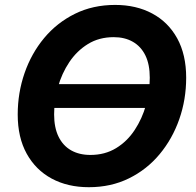

<svg xmlns="http://www.w3.org/2000/svg" viewBox="-20 -758 806 788"><path d="M643.6 -412.6 632.3 -314.9H161.6L172.9 -412.6ZM344.7 10.3Q257.8 10.3 192.1 -25.1Q126.5 -60.5 89.6 -127.2Q52.7 -193.8 52.7 -288.1Q52.7 -377 80.8 -458Q108.9 -539.1 161.4 -602.1Q213.9 -665 287.6 -701.4Q361.3 -737.8 452.6 -737.8Q539.1 -737.8 604.7 -702.6Q670.4 -667.5 707.3 -600.6Q744.1 -533.7 744.1 -439Q744.1 -349.6 715.8 -268.8Q687.5 -188 635 -125Q582.5 -62 509 -25.9Q435.5 10.3 344.7 10.3ZM351.1 -122.1Q410.6 -122.1 456.3 -149.9Q502 -177.7 532.7 -224.4Q563.5 -271 579.1 -326.9Q594.7 -382.8 594.7 -439Q594.7 -493.7 576.7 -530.5Q558.6 -567.4 525.4 -586.4Q492.2 -605.5 446.8 -605.5Q386.7 -605.5 341.1 -577.4Q295.4 -549.3 264.4 -502.9Q233.4 -456.5 217.8 -400.6Q202.1 -344.7 202.1 -288.6Q202.1 -234.4 220.2 -197.3Q238.3 -160.2 271.7 -141.1Q305.2 -122.1 351.1 -122.1Z"/></svg>

Font: Inter 18pt
Style: Bold Italic
Weight: 700
Italic angle: -9.3988°
Designer: Rasmus Andersson
Foundry: rsms
Version: Version 4.001;git-66647c0bb